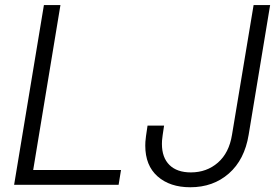

<svg xmlns="http://www.w3.org/2000/svg" viewBox="-20 -748 1113 777"><path d="M37.1 0 157.7 -727.5H224.6L114.3 -60.1H469.7L460 0ZM750 9.8Q667.5 9.8 617.7 -34.2Q567.9 -78.1 567.9 -158.7Q567.9 -166 568.4 -174.6Q568.8 -183.1 571 -198.5Q573.2 -213.9 577.1 -239.7H644Q640.1 -214.8 638.2 -200.7Q636.2 -186.5 635.7 -179Q635.3 -171.4 635.3 -165.5Q635.3 -110.4 665.8 -80.3Q696.3 -50.3 752.4 -50.3Q816.4 -50.3 861.8 -89.8Q907.2 -129.4 918.9 -202.6L1006.3 -727.5H1073.2L986.3 -202.6Q969.7 -101.6 906.2 -45.9Q842.8 9.8 750 9.8Z"/></svg>

Font: Inter 28pt Light
Style: Italic
Weight: 300
Italic angle: -9.3988°
Designer: Rasmus Andersson
Foundry: rsms
Version: Version 4.001;git-66647c0bb